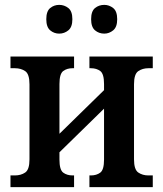

<svg xmlns="http://www.w3.org/2000/svg" viewBox="-20 -768 671 788"><path d="M408 -630Q386 -630 370 -643.5Q354 -657 354 -689Q354 -722 370 -735Q386 -748 408 -748Q428 -748 444.5 -735Q461 -722 461 -689Q461 -657 444.5 -643.5Q428 -630 408 -630ZM223 -630Q202 -630 186 -643.5Q170 -657 170 -689Q170 -722 186 -735Q202 -748 223 -748Q244 -748 260.5 -735Q277 -722 277 -689Q277 -657 260.5 -643.5Q244 -630 223 -630ZM23 0V-48H41Q66 -48 83.5 -60Q101 -72 101 -114V-422Q101 -464 83.5 -476Q66 -488 41 -488H23V-536H284V-488H278Q255 -488 239.5 -476.5Q224 -465 224 -423V-219L407 -398V-423Q407 -465 391.5 -476.5Q376 -488 353 -488H347V-536H607V-488H589Q565 -488 547.5 -476Q530 -464 530 -422V-114Q530 -72 547.5 -60Q565 -48 589 -48H607V0H347V-48H353Q376 -48 391.5 -59.5Q407 -71 407 -113V-322L224 -143V-113Q224 -71 239.5 -59.5Q255 -48 278 -48H284V0Z"/></svg>

Font: Noto Serif SemiCondensed SemiBold
Style: Regular
Weight: 600
Width: 4
Designer: Monotype Design Team
Foundry: Monotype Imaging Inc.
Version: Version 2.013; ttfautohint (v1.8.4.7-5d5b)